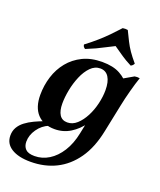

<svg xmlns="http://www.w3.org/2000/svg" viewBox="-215 -808 945 1135"><g transform="rotate(20 257.5 -241.0)"><path d="M183 -5Q113 -5 74 -47Q35 -89 35 -167Q35 -227 52.5 -282.5Q70 -338 105 -381Q140 -424 192 -449.5Q244 -475 314 -475Q383 -475 426.5 -451Q470 -427 496 -388L426 -328Q426 -267 408.5 -209.5Q391 -152 358.5 -106Q326 -60 281.5 -32.5Q237 -5 183 -5ZM240 -68Q273 -68 300 -92.5Q327 -117 347 -155.5Q367 -194 377.5 -239Q388 -284 388 -324Q388 -377 369.5 -406Q351 -435 316 -435Q282 -435 255.5 -408Q229 -381 211 -338.5Q193 -296 184 -249.5Q175 -203 175 -164Q175 -118 191 -93Q207 -68 240 -68ZM115 225Q39 225 -5 197.5Q-49 170 -49 119Q-49 90 -36 67.5Q-23 45 0 27.5Q23 10 52.5 -4Q82 -18 115 -30L147 -13Q105 4 78.5 42Q52 80 52 121Q52 150 69 167.5Q86 185 126 185Q174 185 216 159Q258 133 289 84Q320 35 334 -34L354 -131L404 -242V-392L522 -460Q538 -463 554 -460Q541 -423 526.5 -369Q512 -315 503 -270L467 -96Q445 13 395 84Q345 155 274 190Q203 225 115 225ZM191 -512Q184 -517 180.5 -521.5Q177 -526 176 -535Q217 -566 247.5 -593Q278 -620 304 -646.5Q330 -673 358 -704Q375 -707 390 -704Q407 -669 420.5 -642Q434 -615 451.5 -589.5Q469 -564 497 -531Q491 -518 478 -512Q439 -532 414.5 -549Q390 -566 355 -590Q320 -573 297.5 -561Q275 -549 251.5 -538Q228 -527 191 -512Z"/></g></svg>

Font: Poltawski Nowy
Style: Bold Italic
Weight: 700
Italic angle: -12°
Designer: Adam Pótawski, Mateusz Machalski, Borys Kosmynka, Ania Wieluska
Foundry: Capitalics.wtf
Version: Version 1.001;gftools[0.9.25]